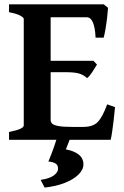

<svg xmlns="http://www.w3.org/2000/svg" viewBox="-20 -635 565 872"><path d="M21 0V-35.6Q87.9 -48.8 87.9 -65.4V-549.3Q87.9 -555.2 72 -564Q56.2 -572.8 21 -579.6V-615.2H451.2L470.7 -599.6Q469.7 -583 466.6 -555.7Q463.4 -528.3 459 -502.4Q454.6 -476.6 450.7 -463.9H414.1Q409.7 -556.6 374 -556.6H210V-358.9H404.3L420.4 -341.8Q412.6 -328.1 399.4 -308.1Q386.2 -288.1 375.5 -280.3Q360.4 -294.4 340.1 -300.8Q319.8 -307.1 278.8 -307.1H210V-89.8Q210 -80.6 217 -73.5Q224.1 -66.4 245.4 -62.5Q266.6 -58.6 309.6 -58.6H357.9Q402.8 -58.6 424.3 -81.3Q445.8 -104 466.8 -161.1L502.4 -148.4Q500 -120.6 496.3 -89.6Q492.7 -58.6 489 -34.2Q485.4 -9.8 482.4 0ZM182.6 216.8 164.6 182.1Q207 175.3 225.3 161.1Q243.7 147 243.7 131.3Q243.7 114.7 232.4 107.7Q221.2 100.6 199.7 98.6Q202.1 93.8 213.4 64.7Q224.6 35.6 238.3 -6.8L298.3 -5.9L279.3 43.5Q316.9 50.3 337.9 67.4Q358.9 84.5 358.9 111.8Q358.9 135.7 336.2 158Q313.5 180.2 273.7 195.8Q233.9 211.4 182.6 216.8Z"/></svg>

Font: David Libre
Style: Bold
Weight: 700
Designer: Ismar David, J. Victor Gaultney, Annie Olsen and Meir Sadan
Foundry: Monotype Imaging Inc. & SIL International
Version: Version 1.100; ttfautohint (v1.8.4.7-5d5b)